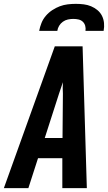

<svg xmlns="http://www.w3.org/2000/svg" viewBox="-41 -975 561 995"><path d="M-21 0 243 -735H387L409 0H282V-155H156L106 0ZM283 -260 285 -490Q284 -505 284 -519.5Q284 -534 285 -549Q280 -534 275 -519.5Q270 -505 265 -490L191 -260ZM162 -815Q166 -836 174 -856Q182 -876 196.5 -893Q211 -910 230 -922.5Q249 -935 269 -942.5Q289 -950 310 -952.5Q331 -955 352 -955Q373 -955 393 -952.5Q413 -950 431 -942.5Q449 -935 464 -922.5Q479 -910 487.5 -893Q496 -876 498 -856Q500 -836 496 -815H402Q404 -829 400.5 -841.5Q397 -854 388 -862.5Q379 -871 366 -874Q353 -877 339 -877Q325 -877 311 -874Q297 -871 285 -862.5Q273 -854 265.5 -841.5Q258 -829 256 -815Z"/></svg>

Font: Iosevka SS18 Extrabold
Style: Italic
Weight: 800
Italic angle: -9°
Monospace: yes
Designer: Belleve Invis
Foundry: Belleve Invis
Version: Version 25.1.1; ttfautohint (v1.8.4)